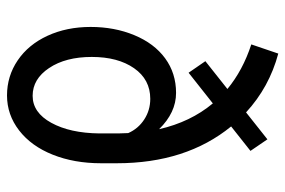

<svg xmlns="http://www.w3.org/2000/svg" viewBox="-154 -657 821 553"><g transform="rotate(90 256.5 -380.5)"><path d="M264.6 -402.8Q209 -402.8 176.5 -356.2Q144 -309.6 144 -234.4Q144 -159.2 175.8 -111.6Q207.5 -64 255.9 -64Q304.2 -64 333.7 -117.7Q363.3 -171.4 364.3 -256.3V-310.1L363.3 -339.4Q350.6 -368.2 324 -385.5Q297.4 -402.8 264.6 -402.8ZM450.2 -306.2V-261.2Q450.2 -183.6 425.5 -121.8Q400.9 -60.1 355.7 -25.1Q310.5 9.8 254.9 9.8Q199.2 9.8 153.8 -21Q108.4 -51.8 83 -106.9Q57.6 -162.1 57.6 -231Q57.6 -299.8 81.3 -356.9Q105 -414.1 147.9 -445.6Q190.9 -477.1 247.6 -477.1Q304.2 -477.1 352.1 -428.2Q331.5 -518.6 277.8 -583L189.5 -513.2L156.2 -561.5L236.3 -625Q182.6 -669.4 107.9 -693.8L134.3 -771.5Q231 -745.6 303.7 -678.7L381.3 -740.2L414.6 -691.4L344.2 -635.7Q450.2 -505.9 450.2 -306.2Z"/></g></svg>

Font: RobotoCondensed-Regular
Style: Regular
Weight: 400
Designer: Google
Version: Version 2.001201; 2014